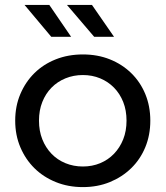

<svg xmlns="http://www.w3.org/2000/svg" viewBox="-20 -757 675 783"><path d="M42 -265Q42 -324 63 -373.5Q84 -423 120.5 -459Q157 -495 207.5 -515Q258 -535 318 -535Q378 -535 428 -515Q478 -495 515 -459Q552 -423 572.5 -373.5Q593 -324 593 -265Q593 -206 572.5 -156.5Q552 -107 515 -71Q478 -35 428 -14.5Q378 6 318 6Q258 6 207.5 -14.5Q157 -35 120.5 -71Q84 -107 63 -156.5Q42 -206 42 -265ZM496 -265Q496 -307 482.5 -341Q469 -375 445 -399.5Q421 -424 388.5 -437.5Q356 -451 318 -451Q280 -451 247 -437.5Q214 -424 190 -399.5Q166 -375 152.5 -341Q139 -307 139 -265Q139 -223 152.5 -189Q166 -155 190 -130Q214 -105 247 -91.5Q280 -78 318 -78Q356 -78 388.5 -91.5Q421 -105 445 -130Q469 -155 482.5 -189Q496 -223 496 -265ZM80 -737H181L270 -607H189ZM253 -737H355L445 -607H364Z"/></svg>

Font: CMG Sans Medium
Style: Regular
Weight: 500
Designer: Julieta Ulanovsky
Foundry: Julieta Ulanovsky
Version: Version 7.200